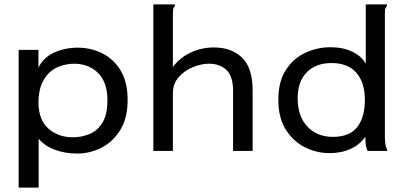

<svg xmlns="http://www.w3.org/2000/svg" viewBox="-20 -687 1840 874"><path d="M65 167V-460H155V-379Q177 -425 226 -447.5Q275 -470 334 -470Q394 -470 446 -444Q498 -418 529.5 -365.5Q561 -313 561 -232Q561 -150 528 -96Q495 -42 442.5 -15Q390 12 331 12Q275 12 228 -6Q181 -24 156 -56V167ZM312 -62Q350 -62 386.5 -76.5Q423 -91 446 -128Q469 -165 469 -231Q469 -310 429 -352Q389 -394 324 -397Q280 -398 241.5 -381Q203 -364 179 -323.5Q155 -283 155 -217Q157 -138 202 -100Q247 -62 312 -62Z M678 -667H776V-659Q770 -653 768.5 -645.5Q767 -638 767 -622V-382Q799 -425 848.5 -448Q898 -471 954 -471Q1033 -471 1081.5 -425Q1130 -379 1130 -275V0H1041V-273Q1041 -341 1010 -369Q979 -397 932 -397Q897 -397 858.5 -381.5Q820 -366 793.5 -336Q767 -306 767 -263V0H678Z M1480 10Q1421 10 1368 -16.5Q1315 -43 1281 -97Q1247 -151 1247 -233Q1247 -316 1281.5 -369Q1316 -422 1370.5 -447Q1425 -472 1484 -472Q1542 -472 1584 -451.5Q1626 -431 1645 -397V-667H1741V-659Q1735 -653 1733.5 -645.5Q1732 -638 1732 -622V-69Q1732 -51 1734 -34Q1736 -17 1744 0H1653Q1646 -17 1644.5 -32.5Q1643 -48 1643 -65Q1620 -30 1577.5 -10Q1535 10 1480 10ZM1495 -64Q1572 -64 1606.5 -109Q1641 -154 1641 -232Q1641 -311 1602.5 -355.5Q1564 -400 1489 -400Q1418 -400 1376.5 -358Q1335 -316 1335 -240Q1335 -158 1379 -111Q1423 -64 1495 -64Z"/></svg>

Font: Inconsolata Expanded Medium
Style: Regular
Weight: 500
Width: 7
Monospace: yes
Designer: Raph Levien, Cyreal, Brenton Simpson
Foundry: Raph Levien, Cyreal, Google
Version: Version 3.001; ttfautohint (v1.8.2.53-6de2)